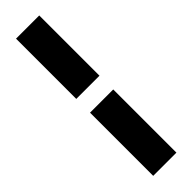

<svg xmlns="http://www.w3.org/2000/svg" viewBox="-289 -706 834 834"><g transform="rotate(-45 128.0 -289.5)"><path d="M200.7 -710.9V-340.8H58.1V-710.9ZM200.7 131.8H58.1V-256.3H200.7Z"/></g></svg>

Font: Vazirmatn UI FD Black
Style: Regular
Weight: 900
Designer: Saber Rastikerdar
Foundry: Saber Rastikerdar
Version: Version 33.003